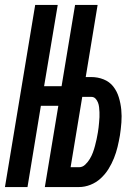

<svg xmlns="http://www.w3.org/2000/svg" viewBox="-33 -755 553 775"><path d="M-13 0 109 -735H200L145 -407H261L248 -328H132L78 0ZM148 0 270 -735H361L313 -444H335Q362 -444 385.5 -434.5Q409 -425 424 -406Q439 -387 446.5 -362.5Q454 -338 456.5 -312.5Q459 -287 457 -260.5Q455 -234 451 -208Q447 -185 441.5 -162Q436 -139 427 -116.5Q418 -94 405 -73Q392 -52 373.5 -35Q355 -18 332 -9Q309 0 286 0ZM252 -80H286Q300 -80 311 -90.5Q322 -101 329.5 -113.5Q337 -126 342 -139.5Q347 -153 350.5 -166.5Q354 -180 357 -193.5Q360 -207 362 -220Q364 -231 365 -241Q366 -251 367 -261.5Q368 -272 368.5 -282Q369 -292 368.5 -302Q368 -312 367 -322Q366 -332 362.5 -341Q359 -350 352.5 -357Q346 -364 335 -364H299Z"/></svg>

Font: Iosevka Curly Medium Oblique
Style: Regular
Weight: 500
Italic angle: -9°
Monospace: yes
Designer: Belleve Invis
Foundry: Belleve Invis
Version: Version 11.1.0; ttfautohint (v1.8.3)